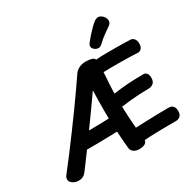

<svg xmlns="http://www.w3.org/2000/svg" viewBox="-226 -1282 1552 1547"><g transform="rotate(-30 550.5 -508.0)"><path d="M159 -23Q145 -5 127.5 3.5Q110 12 88 12Q69 12 51 5Q33 -2 21 -15.5Q9 -29 10 -47Q11 -60 17 -69.5Q23 -79 33 -91Q79 -149 130 -217Q181 -285 234 -356.5Q287 -428 337.5 -498Q388 -568 432.5 -632Q477 -696 512 -747Q528 -768 554.5 -780Q581 -792 615 -792Q645 -792 668 -785.5Q691 -779 696 -763Q712 -765 741 -766Q770 -767 806.5 -767Q843 -767 881.5 -767Q920 -767 955 -766Q990 -765 1016 -764Q1036 -763 1049 -746Q1062 -729 1062 -702Q1062 -671 1046.5 -655.5Q1031 -640 1008 -643Q996 -644 970.5 -645Q945 -646 912 -646.5Q879 -647 841.5 -647.5Q804 -648 766.5 -647.5Q729 -647 697 -646Q696 -625 694 -598.5Q692 -572 690.5 -545Q689 -518 688 -494Q687 -470 687 -452Q726 -458 760 -461.5Q794 -465 826.5 -467Q859 -469 893 -470Q927 -471 967 -471Q986 -471 997.5 -455.5Q1009 -440 1008 -411Q1007 -378 988 -363.5Q969 -349 941 -349Q903 -349 861.5 -347Q820 -345 776 -340.5Q732 -336 687 -330Q688 -311 689 -286Q690 -261 691.5 -233.5Q693 -206 695 -179Q697 -152 699 -128Q759 -130 809 -132Q859 -134 907.5 -135Q956 -136 1008 -136Q1034 -136 1048 -120Q1062 -104 1062 -76Q1062 -43 1045 -27.5Q1028 -12 1001 -13Q986 -13 957.5 -13Q929 -13 893.5 -12.5Q858 -12 822.5 -11Q787 -10 757 -9Q727 -8 710 -6Q710 14 691 24.5Q672 35 641 36Q606 36 586.5 21.5Q567 7 564 -17Q556 -96 551 -186.5Q546 -277 546 -372.5Q546 -468 549 -562Q498 -489 448.5 -420Q399 -351 351 -284.5Q303 -218 255.5 -153Q208 -88 159 -23ZM274 -172Q256 -172 245.5 -188Q235 -204 235 -236Q235 -266 246.5 -281.5Q258 -297 285 -297Q331 -297 383.5 -297.5Q436 -298 488.5 -299.5Q541 -301 586 -303Q607 -303 616.5 -288.5Q626 -274 626 -242Q626 -210 616.5 -194Q607 -178 586 -178Q541 -176 488 -174.5Q435 -173 380 -172.5Q325 -172 274 -172ZM759 -834Q741 -834 724 -847.5Q707 -861 707 -879Q707 -888 711 -896Q715 -904 721 -911Q737 -932 759 -956.5Q781 -981 803 -1003Q825 -1025 840 -1036Q850 -1044 860 -1048Q870 -1052 879 -1052Q894 -1052 908.5 -1042Q923 -1032 932 -1017Q941 -1002 941 -986Q941 -963 922 -949Q905 -937 866 -909.5Q827 -882 792 -848Q777 -834 759 -834Z"/></g></svg>

Font: Playpen Sans SemiBold
Style: Regular
Weight: 600
Designer: Laura Meseguer, Veronika Burian, José Scaglione
Foundry: TypeTogether
Version: Version 1.001